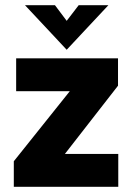

<svg xmlns="http://www.w3.org/2000/svg" viewBox="-20 -717 510 737"><path d="M33 -98 248 -367H42V-493H433V-388L229 -126H434V0H33ZM76 -697H191L236 -637L282 -697H396L236 -526Z"/></svg>

Font: Hanken Grotesk Black
Style: Regular
Weight: 900
Designer: Alfredo Marco Pradil
Foundry: Hanken Design Co.
Version: Version 3.014